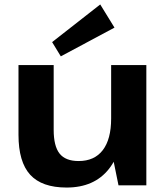

<svg xmlns="http://www.w3.org/2000/svg" viewBox="-20 -832 748 862"><path d="M221 -249Q221 -176 247.5 -142.5Q274 -109 333 -109Q404 -109 441.5 -158Q479 -207 479 -300L535 -381V-312Q535 -157 469 -73.5Q403 10 279 10Q168 10 115.5 -47.5Q63 -105 63 -227V-540H221ZM637 0H512L479 -162V-540H637ZM494 -708 253 -579 214 -643 430 -812Z"/></svg>

Font: Pathway Extreme 28pt
Style: Bold
Weight: 700
Designer: Eduardo Rodriguez Tunni
Foundry: Eduardo Rodriguez Tunni
Version: Version 1.001;gftools[0.9.26]